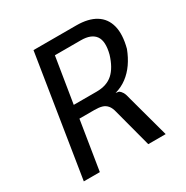

<svg xmlns="http://www.w3.org/2000/svg" viewBox="-162 -840 943 975"><g transform="rotate(-30 309.5 -352.5)"><path d="M53 0 165 -705H416Q486 -705 529 -678.5Q572 -652 585.5 -600.5Q599 -549 579 -473Q563 -431 540 -398Q517 -365 486.5 -342Q456 -319 417 -308L425 -307L436 -305Q445 -299 452.5 -287Q460 -275 467 -243L533 0H431L372 -223Q366 -249 354 -263Q342 -277 324.5 -282Q307 -287 281 -287H193L147 0ZM203 -362H337Q397 -362 432.5 -394Q468 -426 488 -492Q506 -562 482.5 -595Q459 -628 398 -628H246Z"/></g></svg>

Font: Nunito Sans 7pt Condensed Medium
Style: Italic
Weight: 500
Width: 3
Italic angle: -9°
Designer: Vernon Adams
Foundry: Vernon Adams
Version: Version 3.101;gftools[0.9.27]